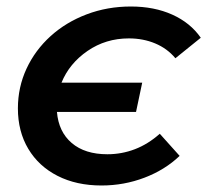

<svg xmlns="http://www.w3.org/2000/svg" viewBox="-20 -563 637 590"><path d="M417 -309 398 -219H155Q160 -158 200.5 -123.5Q241 -89 310 -89Q354 -89 394.5 -104.5Q435 -120 471 -152L532 -84Q487 -41 424 -17Q361 7 292 7Q215 7 157 -22.5Q99 -52 67 -105.5Q35 -159 35 -230Q35 -295 61.5 -352Q88 -409 135.5 -452Q183 -495 246.5 -519Q310 -543 382 -543Q454 -543 509.5 -518Q565 -493 597 -447L519 -384Q494 -414 457 -429.5Q420 -445 376 -445Q305 -445 249 -406.5Q193 -368 169 -309Z"/></svg>

Font: Montserrat SemiBold
Style: Italic
Weight: 600
Italic angle: -11.3°
Designer: Julieta Ulanovsky
Foundry: Julieta Ulanovsky
Version: Version 9.000; ttfautohint (v1.8.4.7-5d5b)